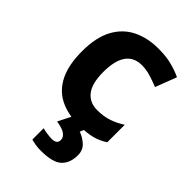

<svg xmlns="http://www.w3.org/2000/svg" viewBox="-234 -649 983 983"><g transform="rotate(45 257.0 -158.0)"><path d="M300 10Q219 10 162 -19.5Q105 -49 75 -111Q45 -173 45 -270Q45 -370 79 -433Q113 -496 173.5 -526Q234 -556 313 -556Q369 -556 410.5 -545Q452 -534 483 -519L439 -404Q404 -418 373.5 -427Q343 -436 313 -436Q197 -436 197 -271Q197 -189 227.5 -150Q258 -111 313 -111Q360 -111 396 -123.5Q432 -136 466 -158V-31Q432 -9 394.5 0.5Q357 10 300 10ZM407 122Q407 178 374.5 209Q342 240 256 240Q234 240 216.5 237Q199 234 185 230V148Q199 152 219.5 155Q240 158 255 158Q269 158 279.5 151.5Q290 145 290 128Q290 110 272 96Q254 82 209 75L247 0H341L328 30Q358 40 382.5 62.5Q407 85 407 122Z"/></g></svg>

Font: Noto Sans Bassa Vah
Style: Regular
Weight: 400
Designer: Monotype Design Team
Foundry: Monotype Imaging Inc.
Version: Version 2.002